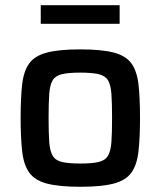

<svg xmlns="http://www.w3.org/2000/svg" viewBox="-20 -707 615 735"><path d="M287 8Q207 8 160.5 -4Q114 -16 92.5 -45.5Q71 -75 65 -126.5Q59 -178 59 -256Q59 -334 65 -385Q71 -436 92.5 -465Q114 -494 160.5 -506Q207 -518 287 -518Q368 -518 414.5 -506Q461 -494 482.5 -465Q504 -436 510 -385Q516 -334 516 -256Q516 -178 510 -126.5Q504 -75 482.5 -45.5Q461 -16 414.5 -4Q368 8 287 8ZM287 -81Q333 -81 358 -87Q383 -93 393.5 -111Q404 -129 406.5 -163.5Q409 -198 409 -256Q409 -313 406.5 -347.5Q404 -382 393.5 -399.5Q383 -417 358 -423Q333 -429 287 -429Q242 -429 217 -423Q192 -417 181.5 -399.5Q171 -382 168.5 -347.5Q166 -313 166 -256Q166 -198 168.5 -163.5Q171 -129 181.5 -111Q192 -93 217 -87Q242 -81 287 -81ZM136 -616V-687H438V-616Z"/></svg>

Font: Saira Medium
Style: Regular
Weight: 500
Designer: Hector Gatti with collaboration of the Omnibus-Type team
Foundry: Omnibus-Type
Version: Version 1.100; ttfautohint (v1.8.3)